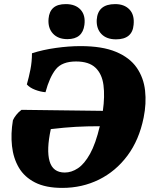

<svg xmlns="http://www.w3.org/2000/svg" viewBox="-20 -910 730 937"><path d="M284 7Q203 7 151 -19.5Q99 -46 72 -92Q45 -138 38.5 -197.5Q32 -257 43 -323Q48 -335 59.5 -349.5Q71 -364 85 -374L482 -369Q492 -440 485 -494.5Q478 -549 446 -579.5Q414 -610 351 -610Q283 -610 252.5 -572Q222 -534 202 -460Q177 -462 151 -472Q125 -482 111 -498Q121 -533 128.5 -571Q136 -609 136 -650Q188 -667 252 -676Q316 -685 373 -685Q479 -685 546 -657Q613 -629 647 -580Q681 -531 688 -468Q695 -405 681 -336Q659 -227 602 -150.5Q545 -74 463 -33.5Q381 7 284 7ZM228 -280Q206 -178 222 -123Q238 -68 296 -68Q329 -68 360.5 -89Q392 -110 419.5 -159.5Q447 -209 467 -294Q403 -294 349.5 -291Q296 -288 228 -280ZM309 -719Q263 -719 238 -746.5Q213 -774 217 -819Q220 -854 240.5 -872Q261 -890 301 -890Q348 -890 373 -863Q398 -836 392 -789Q383 -719 309 -719ZM546 -718Q500 -718 475 -744Q450 -770 452 -813Q457 -890 542 -890Q587 -890 612 -863.5Q637 -837 632 -789Q626 -718 546 -718Z"/></svg>

Font: Vollkorn Black
Style: Italic
Weight: 900
Italic angle: -11°
Designer: Friedrich Althausen
Foundry: Friedrich Althausen
Version: Version 5.000; ttfautohint (v1.8.3)